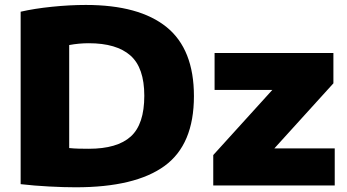

<svg xmlns="http://www.w3.org/2000/svg" viewBox="-20 -768 1435 795"><path d="M293.5 7.5Q244 7.5 182.8 4.2Q121.5 1 65.5 -5.5V-719.5Q122 -732.5 195.2 -740Q268.5 -747.5 335.5 -747.5Q556.5 -747.5 669.8 -655.8Q783 -564 783 -370Q783 -169.5 661.5 -81Q540 7.5 293.5 7.5ZM347.5 -152Q465.5 -152 521.5 -202.8Q577.5 -253.5 577.5 -371.5Q577.5 -487.5 520 -538.2Q462.5 -589 347.5 -589Q307 -589 266.5 -581.5V-155Q286 -153 305.8 -152.5Q325.5 -152 347.5 -152ZM863 0V-126L1107.5 -395.5H868.5V-548.5H1360.5V-423L1116 -153.5H1366V0Z"/></svg>

Font: Encode Sans SemiExpanded SemiExpanded ExtraBold
Style: Regular
Weight: 800
Width: 6
Designer: Multiple Designers
Foundry: Impallari Type
Version: Version 3.000; ttfautohint (v1.8.3) -l 8 -r 50 -G 200 -x 14 